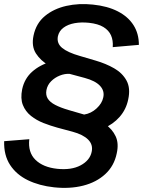

<svg xmlns="http://www.w3.org/2000/svg" viewBox="-41 -733 705 947"><path d="M225.6 190.9Q152.8 183.1 96.4 155.8Q40 128.4 8.8 80.6Q-22.5 32.7 -20.5 -36.6L103.5 -46.4Q96.2 18.6 134 55.4Q171.9 92.3 241.2 99.6Q311 106.9 356.7 82.5Q402.3 58.1 411.1 16.1Q418.9 -19 394 -44.2Q369.1 -69.3 316.4 -83.5L241.7 -103.5Q208 -112.8 173.6 -126.2Q139.2 -139.6 111.8 -161.4Q84.5 -183.1 71.8 -215.1Q59.1 -247.1 68.4 -293Q79.6 -345.2 117.2 -378.9Q154.8 -412.6 210 -428.7L200.7 -409.7Q159.2 -433.6 136.2 -469.5Q113.3 -505.4 124.5 -558.1Q137.2 -618.2 180.7 -654.1Q224.1 -689.9 286.1 -703.9Q348.1 -717.8 417 -710.4Q489.3 -703.1 540 -677Q590.8 -650.9 617.4 -609.1Q644 -567.4 644 -511.7L515.1 -500.5Q517.6 -533.7 506.6 -558.6Q495.6 -583.5 469.2 -599.6Q442.9 -615.7 397.5 -620.6Q359.9 -624.5 327.1 -618.7Q294.4 -612.8 272.5 -596.7Q250.5 -580.6 244.6 -554.2Q237.8 -519.5 265.4 -496.8Q293 -474.1 353 -457L430.7 -434.1Q481.4 -419.4 522.2 -396Q563 -372.6 583.3 -335.2Q603.5 -297.9 591.3 -242.2Q581.1 -192.9 548.8 -156.2Q516.6 -119.6 467.8 -99.1L478.5 -120.1Q512.7 -96.2 529.3 -61Q545.9 -25.9 534.7 23.9Q522 85.4 478.3 125.7Q434.6 166 369.4 182.6Q304.2 199.2 225.6 190.9ZM374 -168Q408.2 -173.3 435.3 -198.2Q462.4 -223.1 468.3 -252.4Q475.6 -284.7 452.4 -309.6Q429.2 -334.5 377 -348.6L302.2 -368.7Q278.8 -370.1 254.2 -360.4Q229.5 -350.6 211.2 -332.3Q192.9 -314 188 -288.6Q183.6 -264.2 194.6 -246.6Q205.6 -229 231.4 -215.6Q257.3 -202.1 296.9 -190.4Z"/></svg>

Font: Schibsted Grotesk SemiBold
Style: Italic
Weight: 600
Italic angle: -12°
Designer: Bakken & Baeck AS, Henrik Kongsvoll
Foundry: Schibsted ASA
Version: Version 1.100;gftools[0.9.25]